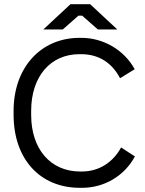

<svg xmlns="http://www.w3.org/2000/svg" viewBox="-20 -890 693 918"><path d="M187 -749H280L355 -815H373L448 -749H541L411 -870H317ZM362 8H372C479 8 575 -49 625 -142L559 -185C522 -117 457 -70 371 -70H363C222 -70 129 -177 129 -340V-360C129 -524 221 -631 360 -631H368C455 -631 517 -587 554 -516L624 -559C574 -651 474 -709 370 -709H360C176 -709 45 -568 45 -360V-341C45 -131 170 8 362 8Z"/></svg>

Font: Fixel Text Regular
Style: Regular
Weight: 400
Width: 4
Designer: AlfaBravo + MacPaw
Foundry: Kyrylo Tkachov, Marchela Mozhyna, Serhii Makarenko, Maria Weinstein, Zakhar Kryvoshyya
Version: Version 1.211